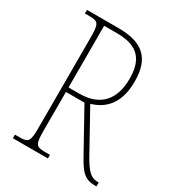

<svg xmlns="http://www.w3.org/2000/svg" viewBox="-172 -820 849 925"><g transform="rotate(30 252.5 -357.0)"><path d="M40 0H235V-20H206C156 -20 150 -31 150 -108V-321H253L380 -92C420 -21 441 0 502 0H505V-22H498C460 -22 438 -47 404 -106L280 -330C348 -350 412 -400 412 -530C412 -654 356 -714 216 -714H40V-694H66C116 -694 122 -683 122 -606V-108C122 -31 116 -20 66 -20H40ZM210 -346H150V-689H223C344 -689 384 -630 384 -529C384 -412 325 -346 210 -346Z"/></g></svg>

Font: Noto Serif Myanmar Condensed Thin
Style: Regular
Weight: 100
Width: 3
Designer: Ben Mitchell and the Monotype Design Team
Foundry: Monotype Imaging Inc.
Version: Version 2.106